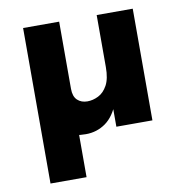

<svg xmlns="http://www.w3.org/2000/svg" viewBox="-78 -570 806 839"><g transform="rotate(-10 325.0 -151.0)"><path d="M269 9Q219.5 9 176 -8Q132.5 -25 105.8 -66Q79 -107 79 -179V-495.5H239V-197.5Q239 -163.5 256.2 -147.2Q273.5 -131 300.5 -131Q325 -131 349.2 -143Q373.5 -155 389.5 -184Q405.5 -213 405.5 -264.5H440.5Q440.5 -166.5 418 -106.2Q395.5 -46 356.8 -18.5Q318 9 269 9ZM79 194.5V-495.5H239V194.5ZM405.5 0V-495.5H565.5V0Z"/></g></svg>

Font: Karla ExtraBold
Style: Regular
Weight: 800
Designer: Jonathan Pinhorn
Version: Version 2.001